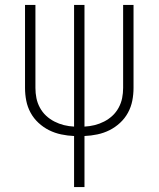

<svg xmlns="http://www.w3.org/2000/svg" viewBox="-20 -550 640 775"><path d="M279 205V-1Q253 -2 227 -7.5Q201 -13 178 -24.5Q155 -36 135.5 -54Q116 -72 103.5 -95Q91 -118 86 -143.5Q81 -169 81 -195V-530H123V-195Q123 -174 127 -154Q131 -134 141 -115.5Q151 -97 166 -83Q181 -69 199.5 -59.5Q218 -50 238 -45Q258 -40 279 -39V-530H321V-39Q342 -40 362 -45Q382 -50 400.5 -59.5Q419 -69 434 -83Q449 -97 459 -115.5Q469 -134 473 -154Q477 -174 477 -195V-530H519V-195Q519 -169 514 -143.5Q509 -118 496.5 -95Q484 -72 464.5 -54Q445 -36 422 -24.5Q399 -13 373 -7.5Q347 -2 321 -1V205Z"/></svg>

Font: Iosevka Curly XLtEx
Style: Regular
Weight: 200
Width: 7
Monospace: yes
Designer: Belleve Invis
Foundry: Belleve Invis
Version: Version 11.1.0; ttfautohint (v1.8.3)